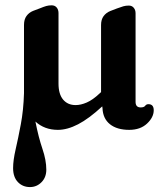

<svg xmlns="http://www.w3.org/2000/svg" viewBox="-20 -488 633 740"><path d="M478 12.5Q431 12.5 403.8 -9.2Q376.5 -31 375 -71.5L374 -78Q322.5 -30.5 281 -9Q239.5 12.5 203 12.5Q151.5 12.5 116.5 -19.5Q128.5 41.5 143.5 85.5Q158.5 129.5 158.5 166Q158.5 195.5 140 214.2Q121.5 233 95.5 233Q67.5 233 49 213.8Q30.5 194.5 30.5 160Q30.5 130 40.2 87.8Q50 45.5 60.2 -8.8Q70.5 -63 72.5 -129Q72.5 -130.5 72.5 -132.5V-392Q72.5 -413 82 -426.2Q91.5 -439.5 107.5 -446L134 -456Q148.5 -462 158.2 -464.8Q168 -467.5 179 -467.5Q191.5 -467.5 198.5 -459Q205.5 -450.5 205.5 -437.5V-165.5Q205.5 -125.5 223.2 -104.2Q241 -83 271.5 -83Q291.5 -83 314.5 -93Q337.5 -103 363.5 -127.5L369.5 -133V-391.5Q369.5 -412.5 379.2 -425.8Q389 -439 405 -445.5L431 -455.5Q446 -461 455.5 -463.8Q465 -466.5 476.5 -466.5Q488.5 -466.5 495.5 -458Q502.5 -449.5 502.5 -437V-95.5Q502.5 -74 522 -74Q535 -74 539.5 -80.2Q544 -86.5 552 -86.5Q572.5 -86.5 572.5 -63Q572.5 -36 546.8 -11.8Q521 12.5 478 12.5Z"/></svg>

Font: Fraunces 72pt S100 SemiBold
Style: Regular
Weight: 600
Version: Version 1.000; ttfautohint (v1.8.3)